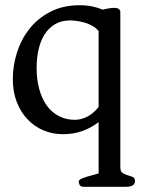

<svg xmlns="http://www.w3.org/2000/svg" viewBox="-20 -497 543 734"><path d="M29 -195Q29 -245 44.5 -295Q60 -345 91.5 -385.5Q123 -426 171.5 -451.5Q220 -477 285 -477Q310 -477 332 -472.5Q354 -468 373 -460Q384 -463 396 -465Q408 -467 419 -467Q426 -467 432 -464Q438 -461 440 -453V143Q440 159 449 164.5Q458 170 468.5 173Q479 176 487.5 179.5Q496 183 496 195Q496 217 462 217H300Q288 217 284.5 210Q281 203 281 197Q281 191 291 186.5Q301 182 314 178Q327 174 339.5 171Q352 168 357 166V-30Q328 -8 294.5 4Q261 16 220 16Q181 16 146.5 1.5Q112 -13 86 -40Q60 -67 44.5 -106Q29 -145 29 -195ZM120 -237Q120 -193 130 -156.5Q140 -120 158.5 -94Q177 -68 204.5 -53.5Q232 -39 266 -39Q290 -39 313.5 -51Q337 -63 357 -88V-378Q348 -390 333.5 -398Q319 -406 303.5 -410.5Q288 -415 273 -417Q258 -419 248 -419Q215 -419 190.5 -404.5Q166 -390 150.5 -365.5Q135 -341 127.5 -308Q120 -275 120 -237Z"/></svg>

Font: Asar
Style: Regular
Weight: 400
Designer: Eben Sorkin
Foundry: Eben Sorkin, Pria Ravichandran
Version: Version 1.003; ttfautohint (v1.3) -l 8 -r 50 -G 0 -x 0 -H 45